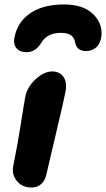

<svg xmlns="http://www.w3.org/2000/svg" viewBox="-20 -835 478 865"><path d="M269 -814.9Q354 -814.9 398.2 -772.7Q442.4 -730.5 437 -672.9Q432.6 -639.2 414.1 -622.1Q395.5 -605 367.2 -605Q326.2 -605 318.8 -643.1Q314.9 -664.6 300 -675.8Q285.2 -687 253.9 -687Q193.8 -687 167 -644Q141.1 -600.1 101.1 -600.1Q65.4 -600.1 51.5 -621.6Q37.6 -643.1 47.9 -678.2Q64 -741.2 120.4 -778.1Q176.8 -814.9 269 -814.9ZM122.1 9.8Q79.6 9.8 55.7 -20Q31.7 -49.8 40 -88.9Q60.1 -187.5 74.2 -279.1Q88.4 -370.6 94.2 -399.9Q103 -444.3 141.1 -478.8Q179.2 -513.2 215.8 -513.2Q248.5 -513.2 265.9 -488.8Q283.2 -464.4 274.9 -420.9Q268.1 -383.8 231.9 -232.4Q195.8 -81.1 189.9 -53.2Q184.1 -23.4 166.7 -6.8Q149.4 9.8 122.1 9.8Z"/></svg>

Font: Shantell Sans Normal
Style: Bold Italic
Weight: 700
Italic angle: -11.31°
Designer: Stephen Nixon, Anya Danilova, Shantell Martin
Foundry: Arrow Type
Version: Version 1.006;[559af2be0]